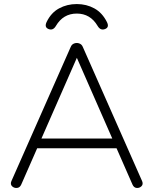

<svg xmlns="http://www.w3.org/2000/svg" viewBox="-20 -923 758 948"><path d="M85 -12Q78 4 63.5 5Q49 6 39.5 -3.5Q30 -13 36 -28L329 -691Q334 -704 346.5 -708.5Q359 -713 371.5 -708.5Q384 -704 389 -691L682 -28Q688 -13 678.5 -3.5Q669 6 655 5Q641 4 634 -12L347 -666H372ZM155 -191 171 -239H549L566 -191ZM256 -795Q242 -771 220 -779.5Q198 -788 210 -814Q232 -860 271.5 -881.5Q311 -903 359 -903Q407 -903 446 -881.5Q485 -860 508 -814Q521 -788 498.5 -779.5Q476 -771 462 -795Q426 -856 359 -856Q292 -856 256 -795Z"/></svg>

Font: Nunito VF Beta Light
Style: Regular
Weight: 300
Designer: Vernon Adams
Foundry: newtypography
Version: Version 3.001